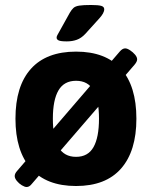

<svg xmlns="http://www.w3.org/2000/svg" viewBox="-20 -738 609 770"><path d="M87 12Q79 12 67.5 5Q56 -2 47.5 -12.5Q39 -23 39 -32Q39 -42 49 -53L460 -531Q471 -544 482 -544Q490 -544 501.5 -536.5Q513 -529 521.5 -519Q530 -509 530 -500Q530 -491 520 -479L108 -1Q98 12 87 12ZM285 8Q166 8 104 -62Q42 -132 42 -262Q42 -393 104 -462Q166 -531 285 -531Q404 -531 465.5 -462Q527 -393 527 -262Q527 -132 465.5 -62Q404 8 285 8ZM285 -109Q333 -109 355 -148Q377 -187 377 -262Q377 -337 355 -375.5Q333 -414 285 -414Q237 -414 214.5 -375.5Q192 -337 192 -262Q192 -187 214.5 -148Q237 -109 285 -109ZM248 -572Q223 -572 215 -576Q207 -580 207 -587Q207 -592 210.5 -598Q214 -604 220 -615L260 -687Q267 -699 274.5 -706Q282 -713 298 -715.5Q314 -718 345 -718Q374 -718 386 -714.5Q398 -711 398 -701Q398 -693 393 -684Q388 -675 379 -665L322 -602Q306 -585 288 -578.5Q270 -572 248 -572Z"/></svg>

Font: Asap
Style: Regular
Weight: 400
Designer: Pablo Cosgaya
Foundry: Omnibus-Type
Version: Version 3.001